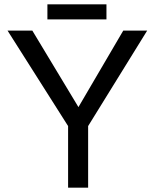

<svg xmlns="http://www.w3.org/2000/svg" viewBox="-20 -871 718 891"><path d="M389 -286V0H296V-286L15 -729H130L344 -374L552 -729H663ZM474 -851V-781H200V-851Z"/></svg>

Font: ColatingCofangSans
Style: Regular
Weight: 400
Foundry: GNU
Version: Version 412.227;June 27, 2022;FontCreator 11.0.0.2412 32-bit